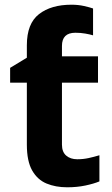

<svg xmlns="http://www.w3.org/2000/svg" viewBox="-20 -785 474 815"><path d="M283 -765Q312 -765 336.5 -759.5Q361 -754 375 -749V-635Q362 -639 342 -642.5Q322 -646 300 -646Q243 -646 243 -590V-546H396V-434H243V-171Q243 -140 261 -124.5Q279 -109 308 -109Q333 -109 356 -114Q379 -119 402 -126V-15Q378 -5 342.5 2.5Q307 10 265 10Q216 10 177.5 -6Q139 -22 116.5 -61.5Q94 -101 94 -171V-434H23V-497L94 -540V-593Q94 -685 145.5 -725Q197 -765 283 -765Z"/></svg>

Font: RS Noto Sans
Style: Bold
Weight: 700
Designer: Monotype Design Team
Foundry: Monotype Imaging Inc.
Version: Version 3.10